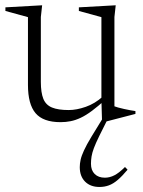

<svg xmlns="http://www.w3.org/2000/svg" viewBox="-20 -464 554 745"><path d="M138.5 -146.5Q138.5 -104.5 148.2 -80.5Q158 -56.5 181.8 -46.8Q205.5 -37 247 -37Q277 -37 312.8 -49.5Q348.5 -62 379 -89.5L391.5 -79.5Q361 -52 337.2 -34.2Q313.5 -16.5 293.2 -7Q273 2.5 254.2 6.2Q235.5 10 215 10Q147.5 10 118 -24.8Q88.5 -59.5 88.5 -134.5V-397.5L1 -421.5V-435.5L143.5 -443.5L138.5 -398ZM376 10 373.5 -75.5V-397.5L286 -421.5V-435.5L429 -443.5L424 -398V-51.5Q428.5 -49.5 438.5 -46.8Q448.5 -44 461.2 -41.2Q474 -38.5 485.8 -36.2Q497.5 -34 505.5 -33V-22L382 10ZM365.5 63Q351.5 91.5 344.5 110.2Q337.5 129 335.2 143.2Q333 157.5 333 171.5Q333 197 347.5 211.2Q362 225.5 387 225.5Q406 225.5 424.2 216Q442.5 206.5 465 184L475 194.5Q454 219.5 436.8 234.2Q419.5 249 402.5 255.2Q385.5 261.5 366 261.5Q331 261.5 310.2 240.8Q289.5 220 289.5 184.5Q289.5 171 292.8 156Q296 141 305.8 119.8Q315.5 98.5 334.5 67L391.5 -26H410Z"/></svg>

Font: Newsreader 24pt Light
Style: Regular
Weight: 300
Designer: Hugues Gentile
Foundry: Production Type
Version: Version 1.003